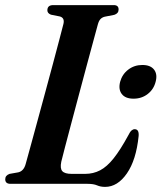

<svg xmlns="http://www.w3.org/2000/svg" viewBox="-26 -720 632 752"><path d="M316.5 0H15Q-5.5 0 -5.5 -18Q-5.5 -33 11.5 -39L45.5 -45Q67 -50 74.5 -77.5Q80.5 -98 92 -141Q103.5 -184 118.8 -239.2Q134 -294.5 150 -354Q166 -413.5 180.8 -468.2Q195.5 -523 206.5 -565Q217.5 -607 222.5 -626.5Q228 -650 208.5 -655.5L173.5 -662.5Q159.5 -668 159.5 -679.5Q159.5 -700 182.5 -700H419.5Q438.5 -700 438.5 -683Q438.5 -667.5 422 -662L384 -654.5Q374 -652 367.5 -645.2Q361 -638.5 357 -623.5Q350.5 -600 338.8 -556.5Q327 -513 312.2 -458Q297.5 -403 282 -345Q266.5 -287 252.5 -234.2Q238.5 -181.5 228.2 -142.2Q218 -103 214 -86.5Q208.5 -60 218.2 -49.5Q228 -39 254.5 -39H307.5Q339.5 -39 366.2 -53Q393 -67 419.2 -100Q445.5 -133 476.5 -190Q483 -203.5 489 -208.8Q495 -214 501.5 -214Q519 -214 517 -187.5Q507.5 -93.5 471 -40.8Q434.5 12 385.5 12Q368 12 354.2 6Q340.5 0 316.5 0ZM497 -333.5Q465 -333.5 451 -351.8Q437 -370 444.5 -399.5Q452.5 -429 476.2 -447.2Q500 -465.5 531.5 -465.5Q563.5 -465.5 577.5 -447.2Q591.5 -429 583.5 -399.5Q576 -370 552.5 -351.8Q529 -333.5 497 -333.5Z"/></svg>

Font: Fraunces 144pt Soft SemiBold
Style: Italic
Weight: 600
Italic angle: -16°
Version: Version 1.000;[b76b70a41]